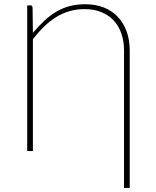

<svg xmlns="http://www.w3.org/2000/svg" viewBox="-20 -730 752 928"><path d="M139 -571Q167 -604.5 194.8 -630.2Q222.5 -656 252.8 -673.8Q283 -691.5 317.2 -700.5Q351.5 -709.5 393 -709.5Q442 -709.5 481.8 -693.8Q521.5 -678 549.2 -648.8Q577 -619.5 592 -578.2Q607 -537 607 -486V178.5H579.5V-485.5Q579.5 -531 566.5 -568.2Q553.5 -605.5 529 -631.5Q504.5 -657.5 469 -671.8Q433.5 -686 388.5 -686Q348.5 -686 313.8 -675.5Q279 -665 248.8 -645.8Q218.5 -626.5 191.2 -599.8Q164 -573 139 -540.5V0H111.5V-704H129Q136.5 -704 137.5 -691.5Z"/></svg>

Font: Lato 2
Style: Regular
Weight: 200
Designer: Lukasz Dziedzic with Adam Twardoch and Botio Nikoltchev
Foundry: tyPoland Lukasz Dziedzic
Version: Version 2.015; 2015-08-06; http://www.latofonts.com/